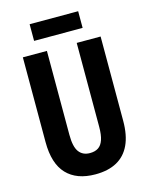

<svg xmlns="http://www.w3.org/2000/svg" viewBox="-130 -962 822 1054"><g transform="rotate(-15 281.0 -435.0)"><path d="M502 -713.9V-234.9Q502 -152.8 476.6 -98.6Q451.2 -44.4 401.9 -17.3Q352.5 9.8 279.8 9.8Q173.8 9.8 116.9 -50Q60.1 -109.9 60.1 -231.9V-713.9H196.8V-236.8Q196.8 -168.9 218.3 -139.9Q239.7 -110.8 280.8 -110.8Q309.6 -110.8 328.4 -123.3Q347.2 -135.7 356.7 -163.6Q366.2 -191.4 366.2 -237.8V-713.9ZM418.9 -879.9V-785.2H143.1V-879.9Z"/></g></svg>

Font: Open Sans Condensed
Style: Regular
Weight: 400
Width: 3
Designer: Monotype Design Team
Foundry: Monotype Imaging Inc.
Version: Version 3.000